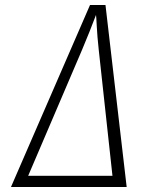

<svg xmlns="http://www.w3.org/2000/svg" viewBox="-20 -750 640 770"><path d="M341 -730H403L488 0H24ZM93 -45H431L376 -550Q370 -605 368 -645.5Q366 -686 365 -690Q341 -626 309 -550Z"/></svg>

Font: JetBrains Mono Extra Light
Style: Italic
Weight: 200
Italic angle: -9°
Monospace: yes
Designer: Philipp Nurullin, Konstantin Bulenkov
Foundry: JetBrains
Version: 2.002